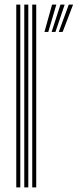

<svg xmlns="http://www.w3.org/2000/svg" viewBox="-20 -820 340 840"><path d="M121 0V-800H138.5V0ZM51.2 0V-800H68.8V0ZM86.2 0V-800H103.8V0ZM237 -680.2 281 -800H299.8L254 -680.2ZM174.5 -680.2 207.8 -800H226.5L191.2 -680.2ZM205.8 -680.2 244.5 -800H263L222.5 -680.2Z"/></svg>

Font: Big Shoulders Inline Display Thin SemiBold
Style: Regular
Weight: 600
Version: Version 2.002